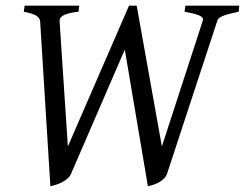

<svg xmlns="http://www.w3.org/2000/svg" viewBox="-20 -635 855 670"><path d="M813 -594.2Q798.8 -590.8 786.1 -587.9Q773.4 -585 763.7 -581.5Q753.9 -578.1 747.3 -574Q740.7 -569.8 738.8 -564L563 -28.8Q559.1 -18.1 550.5 -10.3Q542 -2.4 532 2.7Q522 7.8 512 10.7Q502 13.7 496.1 15.1L415.5 -461.9L228 -28.8Q223.1 -17.6 213.4 -10Q203.6 -2.4 192.9 2.7Q182.1 7.8 171.9 10.7Q161.6 13.7 155.8 15.1L120.1 -560.1Q119.1 -572.3 106.9 -580.1Q94.7 -587.9 63 -594.2L65.9 -615.2H256.8L253.9 -594.2Q232.4 -591.8 219.2 -588.1Q206.1 -584.5 199 -580.1Q191.9 -575.7 189.7 -570.6Q187.5 -565.4 188 -560.1L216.8 -124L430.2 -615.2H457L544.9 -124L688 -564Q689.9 -569.8 685.8 -574.2Q681.6 -578.6 672.9 -582Q664.1 -585.4 651.6 -588.4Q639.2 -591.3 624 -594.2L627 -615.2H814.9Z"/></svg>

Font: Gentium Plus
Style: Italic
Weight: 400
Italic angle: -8°
Designer: J. Victor Gaultney, Annie Olsen, Iska Routamaa
Foundry: SIL International
Version: Version 1.510